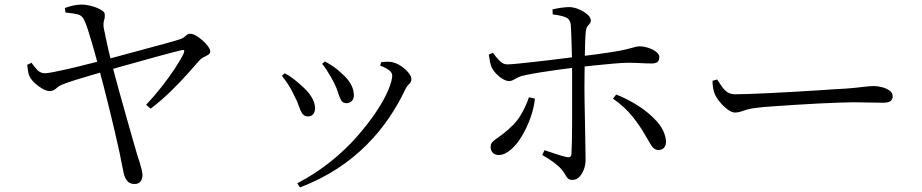

<svg xmlns="http://www.w3.org/2000/svg" viewBox="-20 -771 4040 841"><path d="M569 35Q546 35 534.5 18Q523 1 519 -26Q513 -58 503.5 -103Q494 -148 482 -198.5Q470 -249 457.5 -300Q445 -351 433.5 -395.5Q422 -440 413 -472Q409 -489 401 -518.5Q393 -548 383.5 -580.5Q374 -613 365 -641Q356 -669 349 -683Q340 -703 321 -708Q302 -713 267 -716L264 -736Q283 -743 302 -747Q321 -751 338 -751Q354 -751 371.5 -747Q389 -743 404 -737Q419 -731 429 -723.5Q439 -716 439 -708Q440 -694 436 -682.5Q432 -671 434 -651Q437 -637 442.5 -609Q448 -581 456 -547.5Q464 -514 471 -486Q484 -436 500 -378.5Q516 -321 531.5 -266Q547 -211 560 -165.5Q573 -120 581 -93Q586 -78 591.5 -60.5Q597 -43 600.5 -28Q604 -13 604 -5Q604 13 595.5 24Q587 35 569 35ZM620 -312Q656 -350 688.5 -391.5Q721 -433 746 -471Q771 -509 784 -536Q789 -549 786 -551Q783 -553 774 -551Q758 -547 728.5 -539.5Q699 -532 661.5 -521.5Q624 -511 584.5 -500Q545 -489 509 -479Q473 -469 446 -461Q415 -452 378 -441Q341 -430 310 -420.5Q279 -411 267 -406Q240 -397 227 -384.5Q214 -372 198 -372Q185 -372 167.5 -381.5Q150 -391 134 -405.5Q118 -420 110 -435Q106 -442 103.5 -455.5Q101 -469 99 -487L118 -496Q128 -482 141.5 -466.5Q155 -451 176 -450Q186 -450 212.5 -455Q239 -460 276.5 -468.5Q314 -477 356 -488Q398 -499 437 -508Q470 -517 518 -530Q566 -543 616 -556.5Q666 -570 706.5 -581Q747 -592 765 -598Q782 -603 792 -613Q802 -623 813 -623Q825 -623 840 -614Q855 -605 869 -592.5Q883 -580 892 -567Q901 -554 901 -545Q901 -537 892.5 -531.5Q884 -526 873 -521Q862 -516 854 -507Q833 -483 800.5 -446.5Q768 -410 727.5 -370.5Q687 -331 640 -295Z M1282 32Q1362 -10 1427.5 -62.5Q1493 -115 1543 -172Q1593 -229 1628 -281.5Q1663 -334 1680.5 -376Q1698 -418 1698 -440Q1698 -452 1686 -462Q1674 -472 1645 -484L1650 -499Q1660 -500 1672.5 -500.5Q1685 -501 1697 -499Q1712 -496 1726.5 -488Q1741 -480 1754 -468.5Q1767 -457 1774.5 -445.5Q1782 -434 1782 -424Q1782 -412 1772 -403Q1762 -394 1754 -377Q1726 -317 1684.5 -255.5Q1643 -194 1586.5 -137Q1530 -80 1457.5 -32.5Q1385 15 1294 50ZM1329 -261Q1313 -261 1304.5 -273Q1296 -285 1289 -306.5Q1282 -328 1268 -354Q1256 -380 1242.5 -400.5Q1229 -421 1215 -439L1227 -450Q1247 -440 1265.5 -425.5Q1284 -411 1297 -399Q1328 -373 1344 -347Q1360 -321 1360 -297Q1360 -281 1352 -271Q1344 -261 1329 -261ZM1497 -319Q1482 -319 1474.5 -331.5Q1467 -344 1461 -364.5Q1455 -385 1443 -409Q1436 -423 1427.5 -437Q1419 -451 1410 -465.5Q1401 -480 1391 -491L1403 -502Q1425 -490 1443 -477.5Q1461 -465 1477 -449Q1501 -429 1515.5 -404.5Q1530 -380 1530 -353Q1530 -337 1520.5 -328Q1511 -319 1497 -319Z M2488 17Q2474 17 2467.5 10.5Q2461 4 2456 -6Q2451 -16 2439 -30Q2426 -45 2402.5 -62Q2379 -79 2355 -92L2365 -113Q2390 -105 2416.5 -96Q2443 -87 2462 -83Q2470 -81 2476 -83.5Q2482 -86 2483 -96Q2484 -114 2485 -149.5Q2486 -185 2486 -228.5Q2486 -272 2486 -315Q2486 -358 2486 -390Q2486 -411 2486 -441Q2486 -471 2485.5 -504.5Q2485 -538 2484 -570Q2483 -602 2482 -627Q2481 -652 2480 -664Q2477 -687 2458.5 -695Q2440 -703 2401 -708L2400 -730Q2417 -734 2438 -737Q2459 -740 2475 -740Q2496 -739 2517.5 -729.5Q2539 -720 2553.5 -707Q2568 -694 2568 -682Q2568 -673 2563 -667.5Q2558 -662 2553 -655.5Q2548 -649 2546 -634Q2544 -615 2543 -585Q2542 -555 2541.5 -519.5Q2541 -484 2540.5 -450Q2540 -416 2540 -389Q2540 -366 2540.5 -329.5Q2541 -293 2542 -252Q2543 -211 2543.5 -172Q2544 -133 2544.5 -105.5Q2545 -78 2545 -70Q2545 -49 2537.5 -29Q2530 -9 2517.5 4Q2505 17 2488 17ZM2164 -92Q2147 -92 2138 -102.5Q2129 -113 2129 -127Q2129 -140 2135.5 -147.5Q2142 -155 2153 -162.5Q2164 -170 2180 -182Q2234 -223 2258.5 -263Q2283 -303 2297 -345L2323 -339Q2319 -298 2303.5 -255Q2288 -212 2266 -175Q2244 -138 2217 -115Q2190 -92 2164 -92ZM2209 -416Q2198 -416 2183 -424.5Q2168 -433 2154.5 -447Q2141 -461 2133 -477Q2129 -487 2126 -502.5Q2123 -518 2121 -532L2139 -540Q2153 -520 2168.5 -504.5Q2184 -489 2201 -489Q2216 -489 2245.5 -492Q2275 -495 2311.5 -499Q2348 -503 2385.5 -507.5Q2423 -512 2454 -516Q2485 -520 2504 -522Q2596 -533 2648 -541Q2700 -549 2725.5 -555.5Q2751 -562 2761.5 -565Q2772 -568 2781 -568Q2799 -568 2819.5 -561.5Q2840 -555 2854 -544Q2868 -533 2868 -522Q2868 -506 2860 -499.5Q2852 -493 2833 -493Q2811 -493 2787.5 -494.5Q2764 -496 2731 -496Q2708 -496 2668 -492.5Q2628 -489 2585 -484.5Q2542 -480 2506 -476Q2473 -472 2431.5 -466.5Q2390 -461 2350 -454.5Q2310 -448 2281 -442Q2261 -438 2249 -432Q2237 -426 2228.5 -421Q2220 -416 2209 -416ZM2865 -114Q2845 -114 2832.5 -134.5Q2820 -155 2806 -179Q2787 -214 2752.5 -258Q2718 -302 2665 -339L2679 -357Q2730 -337 2776.5 -307Q2823 -277 2856 -240.5Q2889 -204 2896 -163Q2900 -142 2891.5 -128Q2883 -114 2865 -114Z M3199 -278Q3185 -278 3166.5 -292Q3148 -306 3132.5 -325Q3117 -344 3110 -361Q3105 -375 3103 -388.5Q3101 -402 3101 -417L3121 -423Q3132 -406 3142.5 -391Q3153 -376 3166.5 -367Q3180 -358 3201 -358Q3223 -358 3264 -359.5Q3305 -361 3356 -363.5Q3407 -366 3459.5 -369Q3512 -372 3559.5 -375Q3607 -378 3641 -380.5Q3675 -383 3686 -383Q3736 -387 3762 -390.5Q3788 -394 3807 -394Q3826 -394 3845.5 -388.5Q3865 -383 3877.5 -373.5Q3890 -364 3890 -350Q3890 -336 3881 -328.5Q3872 -321 3846 -321Q3820 -321 3790.5 -322Q3761 -323 3715 -323Q3697 -323 3656 -321.5Q3615 -320 3562.5 -317.5Q3510 -315 3458 -311.5Q3406 -308 3362.5 -305Q3319 -302 3296 -299Q3268 -296 3252 -291Q3236 -286 3224.5 -282Q3213 -278 3199 -278Z"/></svg>

Font: Noto Serif SC ExtraLight
Style: Regular
Weight: 400
Version: Version 2.002-H1;hotconv 1.1.0;makeotfexe 2.6.0